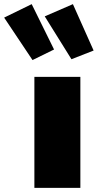

<svg xmlns="http://www.w3.org/2000/svg" viewBox="-136 -907 472 927"><path d="M17 -887 -116 -822 21 -617 125 -668ZM216 -887 80 -828 209 -621 316 -663ZM252 -536H30V0H252Z"/></svg>

Font: Fira Sans Ultra
Style: Regular
Weight: 950
Designer: Carrois Corporate & Edenspiekermann AG
Foundry: Carrois Corporate GbR & Edenspiekermann AG
Version: Version 4.203;PS 004.203;hotconv 1.0.88;makeotf.lib2.5.64775